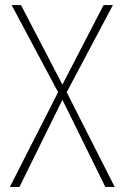

<svg xmlns="http://www.w3.org/2000/svg" viewBox="-20 -540 493 760"><path d="M19 200 210 -175 26 -520H63L227 -205L390 -520H427L244 -175L434 200H397L227 -145L57 200Z"/></svg>

Font: Murecho ExtraLight
Style: Regular
Weight: 200
Designer: Neil Summerour
Foundry: Positype
Version: Version 1.010; ttfautohint (v1.8.3)